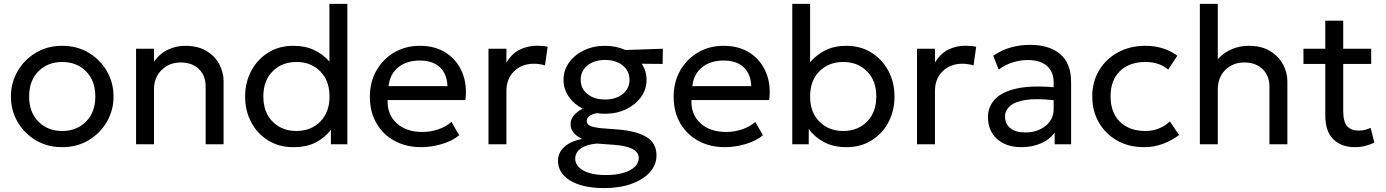

<svg xmlns="http://www.w3.org/2000/svg" viewBox="-20 -740 7112 985"><path d="M299 15Q223 15 163.5 -20.5Q104 -56 70 -115Q36 -174 36 -245Q36 -315 70 -374.2Q104 -433.5 163.5 -469.2Q223 -505 299 -505Q375.5 -505 434.8 -469.5Q494 -434 528.2 -375Q562.5 -316 562.5 -245Q562.5 -175 528.5 -115.8Q494.5 -56.5 435 -20.8Q375.5 15 299 15ZM299 -68Q373 -68 421 -115.8Q469 -163.5 469 -245Q469 -326.5 421.2 -374.2Q373.5 -422 299 -422Q225 -422 177.2 -374.2Q129.5 -326.5 129.5 -245Q129.5 -163.5 177.2 -115.8Q225 -68 299 -68Z M678 0V-490H770V-424Q801.5 -467 843.2 -486Q885 -505 929.5 -505Q996 -505 1039.8 -478.2Q1083.5 -451.5 1105.2 -410Q1127 -368.5 1127 -325V0H1035V-296.5Q1035 -352 1000.5 -385.8Q966 -419.5 906.5 -419.5Q848.5 -419.5 809.2 -381Q770 -342.5 770 -281V0Z M1484 15Q1411.5 15 1355.8 -19.5Q1300 -54 1268.8 -112.8Q1237.5 -171.5 1237.5 -245Q1237.5 -317 1268.8 -376Q1300 -435 1355.8 -470Q1411.5 -505 1485 -505Q1546 -505 1592 -483.2Q1638 -461.5 1670 -424V-720H1762V0H1677.5V-74Q1648 -35 1601 -10Q1554 15 1484 15ZM1500.5 -68Q1574.5 -68 1622.5 -115.8Q1670.5 -163.5 1670.5 -245Q1670.5 -326.5 1622.8 -374.2Q1575 -422 1500.5 -422Q1426.5 -422 1378.8 -374.2Q1331 -326.5 1331 -245Q1331 -163.5 1378.8 -115.8Q1426.5 -68 1500.5 -68Z M2141.5 15Q2063.5 15 2004 -17.5Q1944.5 -50 1911 -108.2Q1877.5 -166.5 1877.5 -244Q1877.5 -319 1911 -378Q1944.5 -437 2002.5 -471Q2060.5 -505 2134 -505Q2213.5 -505 2269.2 -468.2Q2325 -431.5 2351.2 -368.5Q2377.5 -305.5 2367.5 -226.5H1968.5Q1966 -153 2014.8 -108Q2063.5 -63 2147.5 -63Q2188 -63 2227.2 -76Q2266.5 -89 2296.5 -114.5L2335.5 -46Q2299 -16 2245.2 -0.5Q2191.5 15 2141.5 15ZM1973.5 -298H2275.5Q2273.5 -360 2237 -394.8Q2200.5 -429.5 2132.5 -429.5Q2066.5 -429.5 2023.2 -394.8Q1980 -360 1973.5 -298Z M2486 0V-490H2578V-419Q2607.5 -467 2648 -486.2Q2688.5 -505.5 2735 -505.5Q2765 -505.5 2789.5 -500L2776 -404.5Q2747 -413 2719 -413Q2657.5 -413 2617.8 -374.8Q2578 -336.5 2578 -272.5V0Z M3084 -156.5Q3062 -156.5 3040.5 -159.5Q2990 -148.5 2990 -119.5Q2990 -100.5 3011.2 -92.8Q3032.5 -85 3068.5 -82L3152.5 -75.5Q3246 -68 3297 -36.8Q3348 -5.5 3348 57.5Q3348 105 3314.2 143Q3280.5 181 3220 203Q3159.5 225 3079.5 225Q2969.5 225 2906 186.8Q2842.5 148.5 2842.5 84.5Q2842.5 45 2873.8 15Q2905 -15 2966 -27.5Q2907 -56 2907 -102.5Q2907 -126.5 2923.5 -147.2Q2940 -168 2969.5 -182.5Q2924.5 -205.5 2897.8 -244.2Q2871 -283 2871 -331Q2871 -379.5 2899.2 -419Q2927.5 -458.5 2976 -481.8Q3024.5 -505 3084 -505Q3140.5 -505 3188.5 -483.5L3380.5 -490L3379.5 -412L3272.5 -413Q3297 -375 3297 -331Q3297 -282 3268.8 -242.5Q3240.5 -203 3192.5 -179.8Q3144.5 -156.5 3084 -156.5ZM3084 -229.5Q3139.5 -229.5 3174.5 -257.5Q3209.5 -285.5 3209.5 -331Q3209.5 -376 3174.5 -404.2Q3139.5 -432.5 3084 -432.5Q3028.5 -432.5 2993.8 -404.2Q2959 -376 2959 -331Q2959 -285.5 2993.8 -257.5Q3028.5 -229.5 3084 -229.5ZM3086.5 158Q3166 158 3211.5 133.5Q3257 109 3257 70.5Q3257 12.5 3131.5 3L3042.5 -3.5Q2990 0.5 2960.5 21.2Q2931 42 2931 73.5Q2931 111 2972.5 134.5Q3014 158 3086.5 158Z M3700 15Q3622 15 3562.5 -17.5Q3503 -50 3469.5 -108.2Q3436 -166.5 3436 -244Q3436 -319 3469.5 -378Q3503 -437 3561 -471Q3619 -505 3692.5 -505Q3772 -505 3827.8 -468.2Q3883.5 -431.5 3909.8 -368.5Q3936 -305.5 3926 -226.5H3527Q3524.5 -153 3573.2 -108Q3622 -63 3706 -63Q3746.5 -63 3785.8 -76Q3825 -89 3855 -114.5L3894 -46Q3857.5 -16 3803.8 -0.5Q3750 15 3700 15ZM3532 -298H3834Q3832 -360 3795.5 -394.8Q3759 -429.5 3691 -429.5Q3625 -429.5 3581.8 -394.8Q3538.5 -360 3532 -298Z M4322.5 15Q4256 15 4207.2 -11Q4158.5 -37 4129 -78.5V0H4044.5V-720H4136V-421Q4168.5 -459 4214.5 -482Q4260.5 -505 4321.5 -505Q4395 -505 4450.8 -470Q4506.5 -435 4537.8 -376Q4569 -317 4569 -245Q4569 -171.5 4537.8 -112.8Q4506.5 -54 4451 -19.5Q4395.5 15 4322.5 15ZM4306 -68Q4380 -68 4427.8 -115.8Q4475.5 -163.5 4475.5 -245Q4475.5 -326.5 4427.8 -374.2Q4380 -422 4306 -422Q4231.5 -422 4183.8 -374.2Q4136 -326.5 4136 -245Q4136 -163.5 4184 -115.8Q4232 -68 4306 -68Z M4684.5 0V-490H4776.5V-419Q4806 -467 4846.5 -486.2Q4887 -505.5 4933.5 -505.5Q4963.5 -505.5 4988 -500L4974.5 -404.5Q4945.5 -413 4917.5 -413Q4856 -413 4816.2 -374.8Q4776.5 -336.5 4776.5 -272.5V0Z M5220 15Q5142 15 5095.2 -27Q5048.5 -69 5048.5 -140Q5048.5 -190.5 5082.5 -228.8Q5116.5 -267 5190.8 -284.8Q5265 -302.5 5385.5 -292.5V-318.5Q5385.5 -370.5 5351.5 -401.2Q5317.5 -432 5253 -432Q5214 -432 5176 -420.2Q5138 -408.5 5103.5 -383L5075.5 -454Q5120.5 -485 5169 -497.5Q5217.5 -510 5262.5 -510Q5364 -510 5419.5 -462Q5475 -414 5475 -319V0H5390.5V-60Q5364.5 -23.5 5319.5 -4.2Q5274.5 15 5220 15ZM5136 -142.5Q5136 -103.5 5163.8 -82Q5191.5 -60.5 5240 -60.5Q5302 -60.5 5343.8 -94Q5385.5 -127.5 5385.5 -181.5V-226Q5295 -236 5240.2 -227Q5185.5 -218 5160.8 -195.5Q5136 -173 5136 -142.5Z M5849 15Q5771.5 15 5711.5 -18.8Q5651.5 -52.5 5617.5 -111.5Q5583.5 -170.5 5583.5 -245Q5583.5 -320.5 5618.8 -379.2Q5654 -438 5715.8 -471.5Q5777.5 -505 5856.5 -505Q5951 -505 6020 -454L5973 -383Q5927.5 -422 5857 -422Q5774 -422 5725.8 -375.5Q5677.5 -329 5677.5 -246Q5677.5 -162.5 5725.5 -115.2Q5773.5 -68 5856.5 -68Q5894.5 -68 5927.5 -81.8Q5960.5 -95.5 5981.5 -117.5L6029 -47.5Q5990.5 -18 5944.5 -1.5Q5898.5 15 5849 15Z M6135.5 0V-720H6227.5V-436.5Q6259.5 -471.5 6300.5 -488.2Q6341.5 -505 6385.5 -505Q6452 -505 6496 -478Q6540 -451 6562.2 -409.2Q6584.5 -367.5 6584.5 -323V0H6492.5V-296.5Q6492.5 -351 6457.5 -385.2Q6422.5 -419.5 6363.5 -419.5Q6305 -419.5 6266.2 -381.2Q6227.5 -343 6227.5 -280.5V0Z M6931 15Q6862.5 15 6820.8 -25Q6779 -65 6779 -148.5V-412H6667V-490H6779V-634H6871V-490H7014.5V-412H6871V-171.5Q6871 -115 6891.2 -92.5Q6911.5 -70 6950.5 -70Q6968 -70 6983.8 -74Q6999.5 -78 7011.5 -84.5L7030.5 -9Q7010 2 6984 8.5Q6958 15 6931 15Z"/></svg>

Font: Geologica Light
Style: Regular
Weight: 300
Designer: Sindre Bremnes, Frode Helland
Foundry: Monokrom Skriftforlag AS
Version: Version 1.010; ttfautohint (v1.8.4.7-5d5b);gftools[0.9.28]